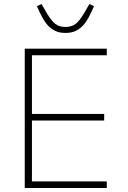

<svg xmlns="http://www.w3.org/2000/svg" viewBox="-20 -942 640 962"><path d="M104 0V-698H515V-665H140V-371H502V-338H140V-33H515V0ZM308 -777Q278 -777 257 -787Q236 -797 220 -814.5Q204 -832 191 -856.5Q178 -881 165 -911L188 -922L214 -877Q226 -857 236 -844Q246 -831 257 -822.5Q268 -814 280 -810.5Q292 -807 308 -807Q339 -807 359 -822.5Q379 -838 402 -877L428 -922L451 -911Q438 -881 425 -856.5Q412 -832 396 -814.5Q380 -797 359 -787Q338 -777 308 -777Z"/></svg>

Font: IBM Plex Mono ExtLt
Style: Regular
Weight: 200
Monospace: yes
Designer: Mike Abbink, Paul van der Laan, Pieter van Rosmalen
Foundry: Bold Monday
Version: Version 2.3